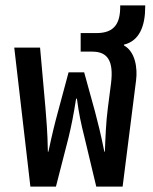

<svg xmlns="http://www.w3.org/2000/svg" viewBox="-20 -694 568 714"><path d="M93 0H188L235 -183C246 -229 253 -264 263 -327H266C274 -268 281 -236 294 -184L338 0H436L486 -395C492 -441 483 -502 441 -525V-528C499 -542 520 -598 520 -669V-674H427V-669C427 -609 407 -571 339 -571H280V-502H323C380 -502 403 -468 393 -385L381 -292C374 -239 372 -180 370 -130H368C354 -200 344 -238 333 -280L293 -425H235L196 -280C184 -236 175 -200 160 -130H158C157 -201 152 -256 149 -293L129 -517H33Z"/></svg>

Font: Noto Sans Thai UI ExtraCondensed Medium
Style: Regular
Weight: 500
Width: 3
Designer: Monotype Design Team
Foundry: Monotype Imaging Inc.
Version: Version 1.901